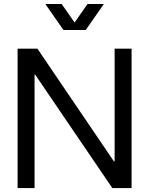

<svg xmlns="http://www.w3.org/2000/svg" viewBox="-20 -954 757 974"><path d="M69.3 -707H155.3V0H69.3ZM153.3 -583 163.1 -575.2H153.3V-707H169.9L563.5 -127L553.7 -135.7H563.5V0H549.8ZM561.5 -707H647.5V0H561.5ZM301.8 -801.8H384.8L293 -933.6H210ZM332 -801.8H415L506.8 -933.6H423.8Z"/></svg>

Font: Wanted Sans Std Variable
Style: Regular
Weight: 400
Designer: Original Design by Kil Hyung-jin and Kang Hanbin, Wanted Lab, Inc;
Foundry: Wanted Lab, Inc.
Version: Version 1.003;Glyphs 3.2 (3227)